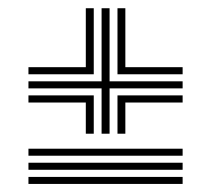

<svg xmlns="http://www.w3.org/2000/svg" viewBox="-20 -586 518 471"><path d="M229.2 -258V-369.2H49.8V-386.5H229.2V-565.8H248.8V-386.5H428V-369.2H248.8V-258ZM190.5 -258V-334.5H49.8V-352H210V-258ZM49.8 -403.8V-421.2H190.5V-565.8H210V-403.8ZM268.2 -258V-352H428V-334.5H287.5V-258ZM268.2 -403.8V-565.8H287.5V-421.2H428V-403.8ZM49.8 -204V-221.2H428V-204ZM49.8 -169.5V-186.8H428V-169.5ZM49.8 -134.8V-152H428V-134.8Z"/></svg>

Font: Big Shoulders Inline Text Thin SemiBold
Style: Regular
Weight: 600
Version: Version 2.002